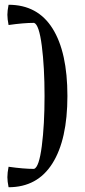

<svg xmlns="http://www.w3.org/2000/svg" viewBox="-20 -667 356 806"><path d="M11 77Q11 58 16 33Q79 42 123 42Q144 35 155.5 -54Q167 -143 167 -264Q167 -385 155.5 -474.5Q144 -564 123 -571Q79 -571 16 -562Q11 -587 11 -605Q11 -622 16 -647Q138 -647 200.5 -547.5Q263 -448 263 -264Q263 -81 200 19Q137 119 16 119Q11 94 11 77Z"/></svg>

Font: Mirza
Style: Regular
Weight: 400
Designer: Arabic design by Kourosh Beigpour, Latin design by Eduardo Tunni, engineering by Lasse Fister
Version: Version 1.000